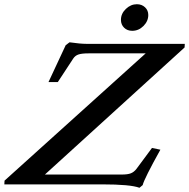

<svg xmlns="http://www.w3.org/2000/svg" viewBox="-81 -870 892 906"><path d="M543 -724.6Q519.5 -724.6 504.6 -739.3Q489.7 -753.9 489.7 -776.4Q489.7 -805.7 512.9 -827.9Q536.1 -850.1 564.9 -850.1Q587.9 -850.1 603.3 -835.7Q618.7 -821.3 618.7 -799.3Q618.7 -770 595.9 -747.3Q573.2 -724.6 543 -724.6ZM577.1 16.1Q534.7 0 399.9 0H-60.5L-59.6 -17.6L606.4 -618.2H336.9Q305.2 -618.2 289.6 -613Q273.9 -607.9 264.6 -593.8L191.9 -482.9H147.9L229 -656.7L247.1 -670.4Q298.3 -663.1 326.7 -663.1H791L790 -646L130.9 -46.4H494.1Q521.5 -46.4 536.4 -52.2Q551.3 -58.1 563 -73.2L636.2 -171.9L675.8 -163.6Q599.6 -26.9 592.3 3.4Z"/></svg>

Font: Elstob 6pt Medium
Style: Italic
Weight: 500
Italic angle: -20°
Designer: Peter S. Baker
Version: Version 1.015